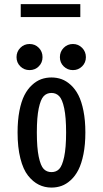

<svg xmlns="http://www.w3.org/2000/svg" viewBox="-20 -880 490 912"><path d="M78.5 -860.5H361.5V-799H78.5ZM182 -608.5Q182 -582.5 164.2 -564.8Q146.5 -547 120.5 -547Q94.5 -547 76.5 -564.8Q58.5 -582.5 58.5 -608.5Q58.5 -634.5 76.5 -652.8Q94.5 -671 120.5 -671Q146.5 -671 164.2 -653Q182 -635 182 -608.5ZM326.5 -547Q300.5 -547 282.5 -564.8Q264.5 -582.5 264.5 -608.5Q264.5 -634.5 282.5 -652.8Q300.5 -671 326.5 -671Q352 -671 370 -652.8Q388 -634.5 388 -608.5Q388 -582.5 370 -564.8Q352 -547 326.5 -547ZM224.5 11Q192 11 164.2 -2.8Q136.5 -16.5 113.2 -45.8Q90 -75 76.8 -127.5Q63.5 -180 63.5 -251Q63.5 -308 72.2 -353.2Q81 -398.5 96 -427.8Q111 -457 132 -476.2Q153 -495.5 175.8 -503.8Q198.5 -512 224.5 -512Q250 -512 272.8 -503.8Q295.5 -495.5 316.5 -476.2Q337.5 -457 352.5 -427.8Q367.5 -398.5 376.5 -353.2Q385.5 -308 385.5 -251Q385.5 -193.5 376.5 -148.2Q367.5 -103 352.5 -73.5Q337.5 -44 316.5 -24.8Q295.5 -5.5 272.8 2.8Q250 11 224.5 11ZM294 -251Q294 -323 285 -365.5Q276 -408 261.2 -423.2Q246.5 -438.5 224.5 -438.5Q202 -438.5 187.5 -423.2Q173 -408 164 -365.5Q155 -323 155 -251Q155 -178 164 -135.2Q173 -92.5 187.5 -77.5Q202 -62.5 224.5 -62.5Q247 -62.5 261.2 -77.2Q275.5 -92 284.8 -135Q294 -178 294 -251Z"/></svg>

Font: League Mono Condensed
Style: Regular
Weight: 400
Width: 1
Designer: Tyler Finck
Foundry: The League of Moveable Type / Tyler Finck
Version: Version 2.210